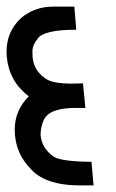

<svg xmlns="http://www.w3.org/2000/svg" viewBox="-20 -564 353 584"><path d="M141.6 -543.9H206.1L211.9 -473.6Q111.8 -473.6 94.2 -445.8Q79.1 -426.8 78.6 -410.6L79.1 -390.6Q83 -345.2 125.5 -320.8Q149.9 -309.6 195.8 -309.6Q222.2 -310.5 232.4 -310.5L239.7 -235.8H210.4Q130.9 -235.8 113.8 -200.2Q103.5 -180.2 103.5 -152.8Q106.9 -112.8 144 -86.9Q168 -72.8 258.3 -71.8L264.6 0H224.6Q115.2 0 71.3 -52.7Q30.8 -94.2 25.4 -154.3L24.9 -170.4Q24.9 -228 67.4 -271Q7.3 -316.9 0.5 -392.1L0 -407.7Q0 -467.3 43.5 -508.8Q85.4 -543.9 141.6 -543.9Z"/></svg>

Font: Gasq
Style: Regular
Weight: 400
Designer: Husham Jawad
Version: Version 1.00;December 29, 2020;FontCreator 13.0.0.2683 32-bi